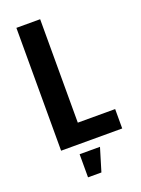

<svg xmlns="http://www.w3.org/2000/svg" viewBox="-161 -759 740 1010"><g transform="rotate(-20 208.5 -254.0)"><path d="M64.9 0H407V-108.6H197.9V-687.7H64.9ZM150.1 180.1H225L264.1 50.7H150.1Z"/></g></svg>

Font: Secuela Black
Style: Regular
Weight: 900
Designer: Fernando Haro
Foundry: deFharo
Version: Version 1.704